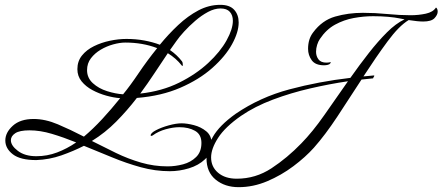

<svg xmlns="http://www.w3.org/2000/svg" viewBox="-20 -620 1830 794"><path d="M682 88Q622 88 562 71.5Q502 55 443 30.5Q384 6 327 -17Q284 5 234 22.5Q184 40 130 42Q64 42 33 18Q2 -6 2 -39Q2 -72 33 -100Q64 -128 119 -128Q167 -128 219 -106Q271 -84 327 -55Q365 -87 402.5 -127.5Q440 -168 477 -214Q450 -216 419.5 -224.5Q389 -233 362 -247.5Q335 -262 317.5 -283.5Q300 -305 300 -334Q300 -367 319 -390.5Q338 -414 368.5 -429Q399 -444 434.5 -451.5Q470 -459 503 -459Q542 -459 577 -452.5Q612 -446 641 -435Q677 -479 717 -516.5Q757 -554 800.5 -577Q844 -600 891 -600Q930 -600 948.5 -579.5Q967 -559 967 -527Q967 -487 939.5 -437Q912 -387 858 -339Q804 -291 725.5 -257Q647 -223 546 -215Q506 -163 460.5 -117Q415 -71 360 -37Q409 -12 459.5 12.5Q510 37 563.5 52.5Q617 68 673 68Q705 68 737 59.5Q769 51 791 29.5Q813 8 813 -29Q813 -64 786.5 -79Q760 -94 722 -94Q696 -94 665.5 -85.5Q635 -77 613 -61Q609 -58 606 -58Q603 -58 603 -60Q603 -70 625 -81.5Q647 -93 677.5 -101.5Q708 -110 731 -110Q753 -110 782 -102.5Q811 -95 833 -77Q855 -59 855 -27Q855 13 828 38.5Q801 64 761.5 76Q722 88 682 88ZM560 -233Q650 -243 720.5 -278Q791 -313 841 -359.5Q891 -406 917 -453Q943 -500 943 -534Q943 -557 930.5 -571Q918 -585 892 -585Q867 -585 840 -570.5Q813 -556 787.5 -534Q762 -512 741.5 -489.5Q721 -467 710 -451L683 -413Q712 -393 732 -367Q736 -362 736 -353Q736 -347 734 -347Q733 -347 731 -350Q708 -379 674 -400Q647 -360 619 -317.5Q591 -275 560 -233ZM489 -230Q518 -265 553 -317Q588 -369 630 -421Q570 -444 498 -444Q476 -444 448.5 -436.5Q421 -429 396.5 -414.5Q372 -400 356 -379Q340 -358 340 -330Q340 -298 364 -276Q388 -254 423 -243Q458 -232 489 -230ZM130 26Q175 26 216 10.5Q257 -5 295 -31Q243 -52 194.5 -66.5Q146 -81 102 -81Q61 -81 43 -69Q25 -57 25 -40Q25 -18 54 4Q83 26 130 26ZM967 154Q910 154 872 123Q834 92 834 35Q834 -8 860.5 -54.5Q887 -101 954 -149Q1055 -218 1177 -250.5Q1299 -283 1429 -298Q1467 -352 1505 -400.5Q1543 -449 1580 -486Q1617 -523 1653 -540L1632 -544Q1613 -548 1584.5 -550.5Q1556 -553 1523 -553Q1484 -553 1443 -545.5Q1402 -538 1365.5 -518Q1329 -498 1303 -459Q1296 -449 1291.5 -434.5Q1287 -420 1287 -406Q1287 -388 1297 -374.5Q1307 -361 1330 -361Q1334 -361 1338.5 -361.5Q1343 -362 1347 -363Q1348 -363 1348 -362Q1348 -361 1345.5 -357.5Q1343 -354 1336 -352Q1332 -351 1328 -350.5Q1324 -350 1320 -350Q1284 -350 1269 -371Q1254 -392 1254 -418Q1254 -459 1275 -486Q1312 -536 1366 -551.5Q1420 -567 1481 -567Q1531 -567 1581.5 -562Q1632 -557 1678 -557Q1711 -557 1741 -563.5Q1771 -570 1783 -589Q1790 -584 1790 -572Q1790 -559 1777 -545Q1764 -531 1730 -531Q1708 -531 1670 -537Q1630 -513 1582.5 -448.5Q1535 -384 1483 -304L1526 -308Q1528 -308 1528 -306Q1528 -305 1525.5 -301.5Q1523 -298 1523 -296L1475 -291Q1426 -215 1375.5 -138.5Q1325 -62 1278 -9Q1243 30 1193 67.5Q1143 105 1085 129.5Q1027 154 967 154ZM959 119Q1037 119 1102.5 76Q1168 33 1226 -27Q1273 -75 1321.5 -144.5Q1370 -214 1419 -284Q1344 -273 1263.5 -254.5Q1183 -236 1108.5 -208Q1034 -180 977 -141Q911 -95 882 -50Q853 -5 853 31Q853 70 882 94.5Q911 119 959 119Z"/></svg>

Font: Luxurious Script
Style: Regular
Weight: 400
Designer: Robert E. Leuschke
Foundry: Robert E. Leuschke
Version: Version 1.010; ttfautohint (v1.8.3)